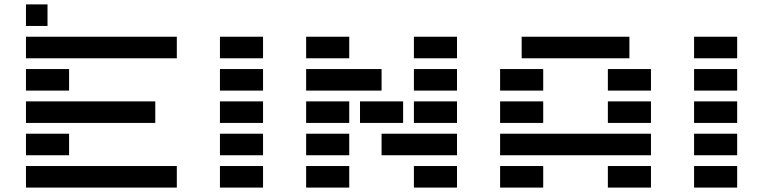

<svg xmlns="http://www.w3.org/2000/svg" viewBox="-20 -850 3458 870"><path d="M195.3 -732.4H97.7V-830.1H195.3ZM97.7 -585.9V-683.6H781.2V-585.9ZM97.7 -439.5V-537.1H293V-439.5ZM97.7 -293V-390.6H683.6V-293ZM97.7 -146.5V-244.1H293V-146.5ZM781.2 -97.7V0H97.7V-97.7Z M976.6 -585.9V-683.6H1171.9V-585.9ZM976.6 0V-97.7H1171.9V0ZM976.6 -146.5V-244.1H1171.9V-146.5ZM976.6 -293V-390.6H1171.9V-293ZM976.6 -439.5V-537.1H1171.9V-439.5Z M1367.2 -585.9V-683.6H1562.5V-585.9ZM1855.5 -585.9V-683.6H2050.8V-585.9ZM1367.2 -439.5V-537.1H1709V-439.5ZM1855.5 -439.5V-537.1H2050.8V-439.5ZM1367.2 -293V-390.6H1562.5V-293ZM1611.3 -293V-390.6H1806.6V-293ZM1855.5 -293V-390.6H2050.8V-293ZM1367.2 -146.5V-244.1H1562.5V-146.5ZM2050.8 -244.1V-146.5H1709V-244.1ZM1367.2 0V-97.7H1562.5V0ZM1855.5 0V-97.7H2050.8V0Z M2734.4 0V-97.7H2929.7V0ZM2832 -683.6V-585.9H2343.8V-683.6ZM2246.1 -439.5V-537.1H2441.4V-439.5ZM2734.4 -439.5V-537.1H2929.7V-439.5ZM2246.1 -293V-390.6H2441.4V-293ZM2734.4 -293V-390.6H2929.7V-293ZM2929.7 -244.1V-146.5H2246.1V-244.1ZM2246.1 0V-97.7H2441.4V0Z M3125 -585.9V-683.6H3320.3V-585.9ZM3125 0V-97.7H3320.3V0ZM3125 -146.5V-244.1H3320.3V-146.5ZM3125 -293V-390.6H3320.3V-293ZM3125 -439.5V-537.1H3320.3V-439.5Z"/></svg>

Font: Trigram
Style: Regular
Weight: 400
Designer: GGBotNet
Foundry: GGBotNet
Version: 1.05